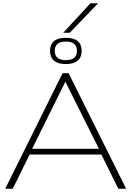

<svg xmlns="http://www.w3.org/2000/svg" viewBox="-20 -1158 807 1178"><path d="M12 0 364 -709H401L754 0H706L602 -210H162L58 0ZM177 -245H587L381 -657ZM384 -765Q336 -765 311.5 -785.5Q287 -806 287 -846Q287 -886 311.5 -906Q336 -926 384 -926Q432 -926 456.5 -906Q481 -886 481 -846Q481 -806 456.5 -785.5Q432 -765 384 -765ZM384 -789Q452 -789 452 -846Q452 -903 384 -903Q316 -903 316 -846Q316 -789 384 -789ZM368 -957 535 -1138H582L408 -957Z"/></svg>

Font: Georama Expanded ExtraLight
Style: Regular
Weight: 250
Width: 7
Designer: Jean-Baptiste Levee
Foundry: Production Type
Version: Version 1.001